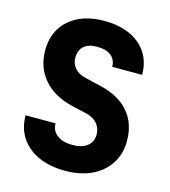

<svg xmlns="http://www.w3.org/2000/svg" viewBox="-111 -829 823 929"><g transform="rotate(15 300.0 -365.0)"><path d="M300 10Q223 10 166 -16Q109 -42 78 -89Q47 -136 47 -200H197Q197 -163 225.5 -141.5Q254 -120 303 -120Q350 -120 376.5 -141Q403 -162 403 -199Q403 -231 383 -254Q363 -277 327 -285L253 -302Q160 -324 108.5 -383.5Q57 -443 57 -529Q57 -625 122 -682.5Q187 -740 298 -740Q410 -740 475.5 -684.5Q541 -629 541 -535H391Q391 -570 366.5 -590Q342 -610 296 -610Q253 -610 230 -590Q207 -570 207 -531Q207 -502 226.5 -479.5Q246 -457 283 -449L356 -432Q453 -410 503 -352.5Q553 -295 553 -206Q553 -142 521.5 -93Q490 -44 433.5 -17Q377 10 300 10Z"/></g></svg>

Font: NKDuy Mono ExtraBold
Style: Regular
Weight: 800
Monospace: yes
Designer: NKDuy
Foundry: NKDuy
Version: Version 2.251; ttfautohint (v1.8.4.7-5d5b)